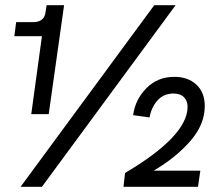

<svg xmlns="http://www.w3.org/2000/svg" viewBox="-20 -717 820 737"><path d="M141 -578H35L42 -632H107Q151 -632 155 -672L159 -697H226L167 -279H100ZM572 -697H654L141 0H59ZM700 -307Q700 -330 686 -344Q672 -358 646 -358Q608 -358 584.5 -331.5Q561 -305 554 -266L491 -275Q499 -335 542 -378.5Q585 -422 649 -422Q702 -422 734 -392Q766 -362 766 -310Q766 -239 710.5 -175.5Q655 -112 570 -62H749L740 0H454L460 -53Q700 -195 700 -307Z"/></svg>

Font: Hanken Grotesk SemiBold
Style: Italic
Weight: 600
Italic angle: -8°
Designer: Alfredo Marco Pradil
Foundry: Hanken Design Co.
Version: Version 3.014